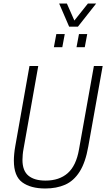

<svg xmlns="http://www.w3.org/2000/svg" viewBox="-20 -1062 605 1094"><path d="M238 12Q155 12 107 -23Q59 -58 59 -147Q59 -164 61 -185.5Q63 -207 67 -229L148 -686H198L114 -213Q111 -198 109.5 -181Q108 -164 108 -151Q108 -89 142 -61Q176 -33 239 -33Q318 -33 366 -75.5Q414 -118 430 -210L515 -686H565L483 -227Q467 -136 433.5 -83.5Q400 -31 351 -9.5Q302 12 238 12ZM287 -793 301 -868H349L335 -793ZM416 -793 430 -868H477L463 -793ZM528 -1042 424 -910H374L317 -1042H361L413 -924H387L481 -1042Z"/></svg>

Font: Archivo Condensed Thin
Style: Italic
Weight: 250
Width: 3
Italic angle: -10°
Designer: Hector Gatti
Foundry: Omnibus-Type
Version: Version 2.001